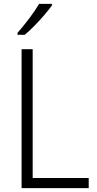

<svg xmlns="http://www.w3.org/2000/svg" viewBox="-20 -967 497 987"><path d="M91 0V-714H148V-52H436V0ZM247 -939Q232 -918 208 -890Q184 -862 157 -834.5Q130 -807 107 -788H70V-798Q99 -831 130 -872Q161 -913 181 -947H247Z"/></svg>

Font: Noto Sans Arabic SemCond Light
Style: Regular
Weight: 300
Width: 4
Designer: Monotype Design Team, Nadine Chahine, Nizar Qandah and Khaled Hosny
Foundry: Monotype Imaging Inc.
Version: Version 2.012; ttfautohint (v1.8.4.7-5d5b)